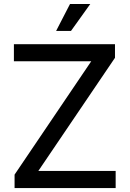

<svg xmlns="http://www.w3.org/2000/svg" viewBox="-20 -951 655 971"><path d="M53.7 0V-67.9L441.4 -641.1H50.3V-727.5H561.5V-658.7L173.8 -86.4H564.9V0ZM263.7 -794.4 334 -930.7H436.5L338.9 -794.4Z"/></svg>

Font: Inter Cardless Tabular
Style: Regular
Weight: 400
Designer: Rasmus Andersson
Foundry: rsms
Version: Version 4.000;git-4fc901f